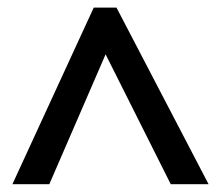

<svg xmlns="http://www.w3.org/2000/svg" viewBox="-20 -739 572 498"><path d="M12.2 -261.2 223.1 -719.2H282.2L521 -261.2H422.9L253.9 -598.1L107.9 -261.2Z"/></svg>

Font: Droid Sans TV
Style: Bold
Weight: 600
Version: Version 1.00